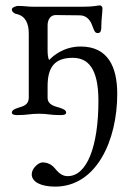

<svg xmlns="http://www.w3.org/2000/svg" viewBox="-20 -425 491 714"><path d="M24 -390C24 -380 35 -374 41 -373C74 -366 87 -339 87 -300V-62C87 -35 67 -30 47 -24C36 -20 24 -16 24 -6C24 2 37 3 44 3C84 3 90 -2 125 -2C160 -2 164 3 203 3C211 3 226 3 226 -6C226 -16 214 -20 203 -24C183 -30 157 -35 157 -62V-104C157 -170 179 -210 250 -210C306 -210 346 -173 346 -50C346 120 303 230 232 230C215 230 202 223 185 202C171 185 155 179 138 179C123 179 98 201 98 223C98 252 133 269 185 269C339 269 416 97 416 -76C416 -177 381 -252 280 -252C217 -252 177 -217 163 -202C158 -208 157 -227 157 -239V-331C157 -342 161 -369 188 -369L276 -368C298 -368 314 -355 323 -330C332 -304 336 -302 344 -302C356 -302 357 -315 357 -333C357 -354 361 -377 361 -395C361 -401 354 -405 353 -405C343 -405 330 -400 291 -400H104C81 -400 71 -403 46 -403C42 -403 24 -398 24 -390Z"/></svg>

Font: EB Garamond
Style: Regular
Weight: 400
Designer: Georg Duffner and Octavio Pardo
Foundry: Georg Duffner
Version: Version 1.000;PS 001.000;hotconv 1.0.88;makeotf.lib2.5.64775